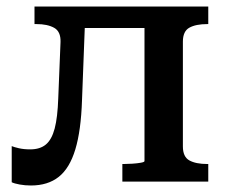

<svg xmlns="http://www.w3.org/2000/svg" viewBox="-20 -558 701 590"><path d="M159 -256 166 -429Q167 -461 146.5 -472.5Q126 -484 92 -484H86V-538H243L232 -250Q229 -157 211.5 -99Q194 -41 160.5 -14.5Q127 12 75 12Q57 12 40.5 9Q24 6 16 2V-109Q23 -106 38 -102.5Q53 -99 73 -99Q103 -99 121 -114Q139 -129 148 -163Q157 -197 159 -256ZM424 -63V-538H620V-484H617Q582 -484 562 -473Q542 -462 542 -430V-108Q542 -76 562 -65Q582 -54 617 -54H620V0H356V-54H360Q372 -54 387 -55Q402 -56 413 -58Q424 -60 424 -63ZM204 -472V-538H486V-472Z"/></svg>

Font: Roboto Serif Medium
Style: Regular
Weight: 500
Designer: Greg Gazdowicz
Foundry: Commercial Type
Version: Version 1.008